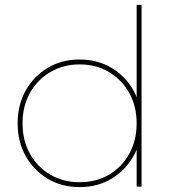

<svg xmlns="http://www.w3.org/2000/svg" viewBox="-20 -762 713 784"><path d="M305 -519Q378 -519 435 -485Q492 -451 525 -392.5Q558 -334 558 -258Q558 -183 525 -124.5Q492 -66 435 -32Q378 2 305 2Q232 2 175 -32Q118 -66 85 -124.5Q52 -183 52 -258Q52 -334 85 -392.5Q118 -451 175 -485Q232 -519 305 -519ZM305 -499Q238 -499 185 -467.5Q132 -436 102 -382Q72 -328 72 -258Q72 -189 102 -134.5Q132 -80 185 -49Q238 -18 305 -18Q373 -18 425.5 -49Q478 -80 508 -134.5Q538 -189 538 -258Q538 -328 508 -382Q478 -436 425.5 -467.5Q373 -499 305 -499ZM538 -742H558V0H538Z"/></svg>

Font: Alexandria Thin
Style: Regular
Weight: 250
Designer: Mohamed Gaber
Foundry: Kief Type Foundry
Version: Version 5.100